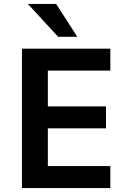

<svg xmlns="http://www.w3.org/2000/svg" viewBox="-20 -951 652 971"><path d="M91 0V-705H538V-594H222V-413H516V-302H222V-111H538V0ZM274 -765 121 -931H264L371 -765Z"/></svg>

Font: Nunito Sans 7pt SemiCondensed
Style: Bold
Weight: 700
Width: 4
Designer: Vernon Adams
Foundry: Vernon Adams
Version: Version 3.101;gftools[0.9.27]